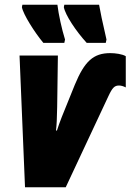

<svg xmlns="http://www.w3.org/2000/svg" viewBox="-20 -786 548 806"><path d="M344 -606H424L427 -620C410 -693 400 -742 396 -766H250L248 -756C254 -723 299 -655 344 -606ZM162 -606H250L253 -620C239 -665 226 -725 221 -766H74L72 -756C77 -726 126 -649 162 -606ZM85 0H256L434 -380C452 -419 461 -427 480 -427C488 -427 499 -424 508 -419V-550C494 -559 464 -563 443 -563C372 -563 335 -529 294 -430L239 -294C232 -276 224 -254 219 -238H215C218 -262 219 -288 220 -337L223 -553H62Z"/></svg>

Font: Noto Sans UI Condensed Black
Style: Italic
Weight: 900
Width: 3
Italic angle: -192°
Designer: Monotype Design Team
Foundry: Monotype Imaging Inc.
Version: Version 1.901